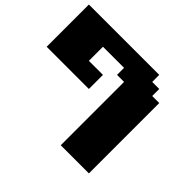

<svg xmlns="http://www.w3.org/2000/svg" viewBox="-165 -853 1206 1206"><g transform="rotate(45 437.5 -250.0)"><path d="M500 125H750V-500H687.5V-562.5H625V-625H0V-250H375V-375H250V-500H437.5V-437.5H500Z"/></g></svg>

Font: Faithful 32x
Style: Bold
Weight: 400
Foundry: Faithful Resource Pack
Version: Version 1.0; January 27, 2023